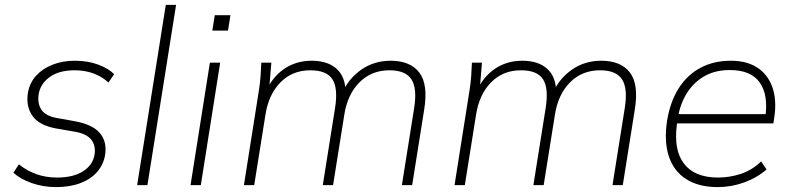

<svg xmlns="http://www.w3.org/2000/svg" viewBox="-20 -756 3229 784"><path d="M209 8Q157 8 109.5 -8.5Q62 -25 35 -51L57 -85Q89 -59 128 -45Q167 -31 213 -31Q279 -31 319 -56.5Q359 -82 366 -124Q372 -162 352 -186.5Q332 -211 281 -219L217 -230Q142 -242 113.5 -281.5Q85 -321 94 -377Q101 -418 127.5 -447Q154 -476 195 -492Q236 -508 285 -508Q339 -508 381.5 -492Q424 -476 446 -453L423 -419Q397 -443 362 -456Q327 -469 285 -469Q221 -469 183 -441.5Q145 -414 138 -372Q132 -333 149.5 -307.5Q167 -282 213 -274L280 -262Q357 -249 387.5 -213Q418 -177 409 -123Q403 -85 377.5 -55Q352 -25 309 -8.5Q266 8 209 8Z M540 0 657 -736H699L582 0Z M758 0 837 -500H879L800 0ZM847 -631 857 -694H921L911 -631Z M976 0 1038 -392Q1042 -418 1044 -445Q1046 -472 1047 -500H1088L1078 -380H1064Q1093 -443 1141.5 -475.5Q1190 -508 1253 -508Q1318 -508 1354.5 -475Q1391 -442 1391 -379H1379Q1404 -436 1456 -472Q1508 -508 1575 -508Q1655 -508 1692 -460Q1729 -412 1712 -308L1663 0H1621L1671 -314Q1684 -395 1660 -432Q1636 -469 1570 -469Q1497 -469 1448 -420Q1399 -371 1386 -288L1340 0H1298L1348 -314Q1361 -395 1337.5 -432Q1314 -469 1247 -469Q1174 -469 1125.5 -420Q1077 -371 1064 -288L1018 0Z M1836 0 1898 -392Q1902 -418 1904 -445Q1906 -472 1907 -500H1948L1938 -380H1924Q1953 -443 2001.5 -475.5Q2050 -508 2113 -508Q2178 -508 2214.5 -475Q2251 -442 2251 -379H2239Q2264 -436 2316 -472Q2368 -508 2435 -508Q2515 -508 2552 -460Q2589 -412 2572 -308L2523 0H2481L2531 -314Q2544 -395 2520 -432Q2496 -469 2430 -469Q2357 -469 2308 -420Q2259 -371 2246 -288L2200 0H2158L2208 -314Q2221 -395 2197.5 -432Q2174 -469 2107 -469Q2034 -469 1985.5 -420Q1937 -371 1924 -288L1878 0Z M2911 8Q2833 8 2782 -24.5Q2731 -57 2711 -118Q2691 -179 2704 -264Q2717 -342 2752 -396.5Q2787 -451 2841 -479.5Q2895 -508 2964 -508Q3030 -508 3073 -479.5Q3116 -451 3134 -399.5Q3152 -348 3142 -279L3138 -252H2729L2735 -290H3122L3105 -277Q3118 -369 3082 -419.5Q3046 -470 2960 -470Q2898 -470 2853 -443Q2808 -416 2781 -369.5Q2754 -323 2746 -263L2744 -248Q2730 -143 2773.5 -87Q2817 -31 2912 -31Q2959 -31 3005 -46Q3051 -61 3088 -97L3110 -64Q3071 -30 3018.5 -11Q2966 8 2911 8Z"/></svg>

Font: Mulish ExtraLight
Style: Italic
Weight: 200
Italic angle: -9°
Designer: Vernon Adams
Foundry: Vernon Adams
Version: Version 3.603